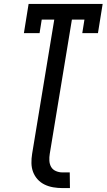

<svg xmlns="http://www.w3.org/2000/svg" viewBox="-20 -755 544 980"><path d="M299 205Q275 205 251.5 201Q228 197 207.5 187Q187 177 172 160.5Q157 144 149 123Q141 102 140.5 78Q140 54 144 30L257 -655H193L182 -586H102L126 -735H504L480 -586H400L411 -655H347L234 30Q231 48 232 65.5Q233 83 241 97Q249 111 265 118Q281 125 298 125H336L337 205Z"/></svg>

Font: Iosevka Curly Slab Medium
Style: Italic
Weight: 500
Italic angle: -9°
Monospace: yes
Designer: Belleve Invis
Foundry: Belleve Invis
Version: Version 22.1.2; ttfautohint (v1.8.4)